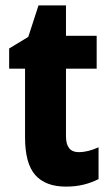

<svg xmlns="http://www.w3.org/2000/svg" viewBox="-20 -683 408 713"><path d="M272 -118Q290 -118 308 -122.5Q326 -127 346 -136V-18Q321 -5 291 2.5Q261 10 225 10Q149 10 111 -33Q73 -76 73 -173V-428H14V-503L85 -546L123 -663H225V-550H339V-428H225V-177Q225 -118 272 -118Z"/></svg>

Font: Noto Sans Armenian Condensed ExtraBold
Style: Regular
Weight: 800
Width: 3
Designer: Monotype Design Team
Foundry: Monotype Imaging Inc.
Version: Version 2.008; ttfautohint (v1.8.4.7-5d5b)